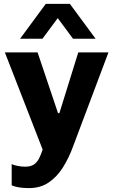

<svg xmlns="http://www.w3.org/2000/svg" viewBox="-20 -780 582 986"><path d="M129 186Q101 186 79 182.5Q57 179 40 172V63Q51 68 70.5 72Q90 76 109 76Q138 76 154.5 64.5Q171 53 181 33Q191 13 199 -12L5 -511H173L278 -199H285L382 -511H537L356 -30Q334 31 303 80Q272 129 229.5 157.5Q187 186 129 186ZM83 -581 215 -760H339L471 -581H355L238 -739H315L198 -581Z"/></svg>

Font: Chivo Medium
Style: Bold
Weight: 700
Version: Version 2.002